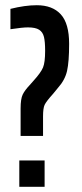

<svg xmlns="http://www.w3.org/2000/svg" viewBox="-20 -716 313 736"><path d="M94 -390 109 -407Q137 -438 145 -457.5Q153 -477 153 -521Q153 -556 148.5 -574.5Q144 -593 130 -602Q116 -611 87 -611Q66 -611 20 -604V-682Q76 -696 121 -696Q181 -696 213 -661Q245 -626 245 -548Q245 -479 237 -444Q229 -409 202 -379L184 -357Q157 -327 151 -314Q145 -301 145 -270V-195H59V-300Q59 -337 67 -353.5Q75 -370 94 -390ZM54 0V-101H151V0Z"/></svg>

Font: Saira Ultra Condensed SemiBold
Style: Regular
Weight: 600
Width: 1
Designer: Hector Gatti with collaboration of the Omnibus-Type team
Foundry: Omnibus-Type
Version: Version 1.001; ttfautohint (v1.8)